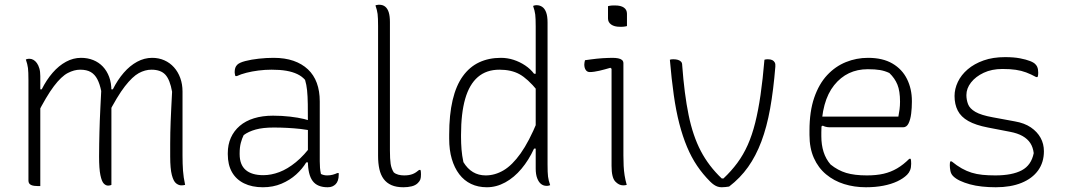

<svg xmlns="http://www.w3.org/2000/svg" viewBox="-20 -780 4500 810"><path d="M761 0Q760 0 758 0.5Q756 1 753 1.5Q750 2 745 2Q734 2 723 -6.5Q712 -15 705 -41.5Q698 -68 698 -120Q698 -149 698 -173.5Q698 -198 698.5 -221Q699 -244 700 -269Q701 -294 702.5 -324Q704 -354 706 -393Q697 -444 677.5 -465Q658 -486 619 -486Q592 -486 565.5 -471.5Q539 -457 507 -416Q475 -375 433 -293V-403H456Q476 -443 502 -473Q528 -503 558.5 -519.5Q589 -536 622 -536Q650 -536 673.5 -525.5Q697 -515 714 -496Q731 -477 740.5 -451Q750 -425 750 -394Q750 -370 750 -339Q750 -308 750 -273Q750 -238 750 -200.5Q750 -163 750 -124Q750 -89 752 -60.5Q754 -32 761 0ZM450 0Q448 1 446 1.5Q444 2 441.5 2.5Q439 3 436 3Q426 3 417.5 -6Q409 -15 403.5 -41.5Q398 -68 398 -120Q398 -149 398.5 -173.5Q399 -198 399.5 -221.5Q400 -245 401 -270.5Q402 -296 403.5 -326.5Q405 -357 407 -396Q401 -426 390.5 -446Q380 -466 363 -476Q346 -486 318 -486Q293 -486 266 -472Q239 -458 207.5 -416.5Q176 -375 135 -294V-403H156Q176 -443 202 -473Q228 -503 258.5 -519.5Q289 -536 322 -536Q350 -536 373.5 -526.5Q397 -517 414 -499Q431 -481 440.5 -455.5Q450 -430 450 -397Q450 -356 450 -309.5Q450 -263 450 -212Q450 -161 450 -107.5Q450 -54 450 0ZM150 5Q149 5 147.5 5Q146 5 145 5Q144 5 142.5 5Q141 5 140 5Q132 5 124.5 4Q117 3 111.5 0.5Q106 -2 103 -6.5Q100 -11 100 -18Q100 -89 100 -159.5Q100 -230 100 -301Q100 -372 100 -442Q100 -477 98 -493Q96 -509 89 -529Q91 -530 93 -530.5Q95 -531 97 -531.5Q99 -532 101 -532Q103 -532 105 -532Q113 -532 121 -527.5Q129 -523 135.5 -514Q142 -505 146 -491.5Q150 -478 150 -459Q150 -382 150 -304.5Q150 -227 150 -150Q150 -73 150 5Z M1329 -352Q1329 -321 1329 -289.5Q1329 -258 1329 -226.5Q1329 -195 1329 -163.5Q1329 -132 1329 -100Q1329 -84 1330 -72Q1331 -60 1334 -46Q1340 -43 1346.5 -41.5Q1353 -40 1360 -40Q1373 -40 1384 -43Q1395 -46 1403 -50H1409Q1409 -49 1409 -47Q1409 -45 1409 -43Q1409 -29 1405.5 -19Q1402 -9 1396 -3Q1390 3 1382 6.5Q1374 10 1362 10Q1341 10 1325 3.5Q1309 -3 1299 -16.5Q1289 -30 1284 -51Q1279 -72 1279 -100Q1279 -138 1279 -181Q1279 -224 1279 -252Q1279 -306 1278.5 -340.5Q1278 -375 1275.5 -399Q1273 -423 1267 -443Q1254 -458 1234 -467.5Q1214 -477 1187.5 -481.5Q1161 -486 1126 -486Q1098 -486 1070.5 -482.5Q1043 -479 1019.5 -473Q996 -467 979 -459H973Q972 -463 971 -467Q970 -471 970 -475Q970 -486 972.5 -493.5Q975 -501 981 -507Q990 -516 1015 -522.5Q1040 -529 1072 -532.5Q1104 -536 1134 -536Q1182 -536 1218 -523.5Q1254 -511 1279 -487.5Q1304 -464 1316.5 -430Q1329 -396 1329 -352ZM991 -130Q991 -85 1016.5 -63Q1042 -41 1091 -41Q1124 -41 1158.5 -54Q1193 -67 1228.5 -96Q1264 -125 1298 -172L1289 -95H1272Q1256 -68 1229.5 -44Q1203 -20 1167.5 -5Q1132 10 1089 10Q1043 10 1009.5 -6.5Q976 -23 958.5 -54Q941 -85 941 -129V-134Q941 -170 954 -199Q967 -228 991.5 -249Q1016 -270 1051.5 -281Q1087 -292 1132 -292Q1169 -292 1203.5 -288Q1238 -284 1262.5 -278Q1287 -272 1295 -267Q1301 -264 1303 -258Q1305 -252 1305 -244.5Q1305 -237 1304 -226Q1276 -233 1248 -236Q1220 -239 1192 -240.5Q1164 -242 1135 -242Q1089 -242 1058.5 -233.5Q1028 -225 1008 -210Q1001 -196 996 -177.5Q991 -159 991 -133Z M1575 -670Q1575 -705 1573 -721Q1571 -737 1564 -757Q1565 -758 1567 -758.5Q1569 -759 1570.5 -759Q1572 -759 1573.5 -759.5Q1575 -760 1577 -760Q1579 -760 1580 -760Q1595 -760 1605 -752Q1615 -744 1620 -728Q1625 -712 1625 -687Q1625 -633 1625 -579Q1625 -525 1625 -470.5Q1625 -416 1625 -361.5Q1625 -307 1625 -253Q1625 -199 1625 -145Q1625 -109 1628 -89Q1631 -69 1641 -53Q1649 -46 1660.5 -43Q1672 -40 1685 -40Q1696 -40 1705 -41.5Q1714 -43 1721.5 -46Q1729 -49 1735.5 -53.5Q1742 -58 1748 -63H1754Q1755 -60 1755.5 -55.5Q1756 -51 1756 -45Q1756 -31 1753.5 -23.5Q1751 -16 1743 -8Q1738 -3 1731.5 0.5Q1725 4 1717 6Q1709 8 1700 9Q1691 10 1682 10Q1652 10 1631.5 1Q1611 -8 1598.5 -25Q1586 -42 1580.5 -66.5Q1575 -91 1575 -123Q1575 -191 1575 -259.5Q1575 -328 1575 -396.5Q1575 -465 1575 -533.5Q1575 -602 1575 -670Z M2093 -536Q2121 -536 2147 -527.5Q2173 -519 2195.5 -504Q2218 -489 2233 -469H2247V-398Q2206 -448 2171.5 -467Q2137 -486 2087 -486Q2032 -486 1996 -455Q1960 -424 1942.5 -363Q1925 -302 1925 -211V-202Q1925 -176 1927 -150Q1929 -124 1935 -96Q1952 -68 1975.5 -54Q1999 -40 2029 -40Q2068 -40 2104.5 -61.5Q2141 -83 2176.5 -133Q2212 -183 2247 -268V-153H2233Q2211 -105 2180 -68Q2149 -31 2111.5 -10.5Q2074 10 2034 10Q1997 10 1967.5 -4Q1938 -18 1917.5 -45Q1897 -72 1886 -109.5Q1875 -147 1875 -195V-212Q1875 -296 1889.5 -357.5Q1904 -419 1932.5 -458.5Q1961 -498 2001.5 -517Q2042 -536 2093 -536ZM2245 -758Q2257 -758 2267.5 -751Q2278 -744 2284 -728Q2290 -712 2290 -685Q2290 -610 2290 -535.5Q2290 -461 2290 -385.5Q2290 -310 2290 -235.5Q2290 -161 2290 -86Q2290 -51 2292 -35Q2294 -19 2301 1Q2299 2 2297 2.5Q2295 3 2293 3.5Q2291 4 2289 4Q2287 4 2285 4Q2273 4 2263 -3.5Q2253 -11 2246.5 -27.5Q2240 -44 2240 -69Q2240 -144 2240 -218.5Q2240 -293 2240 -368.5Q2240 -444 2240 -518.5Q2240 -593 2240 -668Q2240 -703 2238 -719Q2236 -735 2229 -755Q2231 -756 2233 -756.5Q2235 -757 2237 -757.5Q2239 -758 2241 -758Q2243 -758 2245 -758Z M2560 -80Q2560 -115 2560 -156Q2560 -197 2560 -241Q2560 -285 2560 -328.5Q2560 -372 2560 -413.5Q2560 -455 2560 -490L2555 -494Q2544 -491 2532 -487.5Q2520 -484 2508.5 -481.5Q2497 -479 2487 -477.5Q2477 -476 2468 -476Q2457 -476 2451 -485Q2445 -494 2445 -508Q2445 -513 2446 -517.5Q2447 -522 2448 -526Q2461 -528 2473.5 -529.5Q2486 -531 2498.5 -532.5Q2511 -534 2522.5 -534.5Q2534 -535 2544 -535.5Q2554 -536 2563 -536Q2577 -536 2587.5 -534Q2598 -532 2604 -527Q2610 -522 2610 -513Q2610 -468 2610 -418.5Q2610 -369 2610 -318.5Q2610 -268 2610 -218.5Q2610 -169 2610 -124Q2610 -101 2611 -80.5Q2612 -60 2615 -40.5Q2618 -21 2624 0Q2620 1 2616.5 1.5Q2613 2 2609 2Q2591 2 2575.5 -14.5Q2560 -31 2560 -80ZM2545 -754Q2548 -755 2551.5 -755.5Q2555 -756 2558.5 -756.5Q2562 -757 2566.5 -757Q2571 -757 2575 -757Q2599 -757 2612 -748Q2625 -739 2625 -722V-670Q2622 -669 2618.5 -668.5Q2615 -668 2611.5 -667.5Q2608 -667 2604 -667Q2600 -667 2595 -667Q2572 -667 2558.5 -676.5Q2545 -686 2545 -702Z M2820 -530Q2832 -530 2840 -527.5Q2848 -525 2853 -520Q2858 -515 2858 -505Q2867 -383 2885 -295Q2903 -207 2936.5 -143Q2970 -79 3025 -27H3032Q3065 -58 3090.5 -92.5Q3116 -127 3134.5 -168.5Q3153 -210 3166 -262Q3179 -314 3188.5 -379.5Q3198 -445 3205 -528Q3207 -529 3211 -529.5Q3215 -530 3219 -530Q3231 -530 3238 -526.5Q3245 -523 3248.5 -516.5Q3252 -510 3251 -499Q3243 -400 3229 -322Q3215 -244 3192 -183Q3169 -122 3136 -75.5Q3103 -29 3056 7Q3049 8 3041 9Q3033 10 3025 10Q3016 10 3008 7.5Q3000 5 2992 -0.5Q2984 -6 2976 -14Q2945 -45 2921 -80.5Q2897 -116 2878.5 -160Q2860 -204 2846 -258Q2832 -312 2822.5 -379Q2813 -446 2806 -528Q2808 -529 2812 -529.5Q2816 -530 2820 -530Z M3642 -536Q3704 -536 3745 -512Q3786 -488 3806.5 -446.5Q3827 -405 3827 -354V-350Q3827 -325 3824 -300.5Q3821 -276 3813 -259.5Q3805 -243 3790 -243H3481Q3472 -243 3464 -245Q3456 -247 3451 -250L3436 -241L3432 -288H3770Q3773 -303 3775 -318.5Q3777 -334 3777 -351Q3777 -396 3766 -423Q3755 -450 3732 -472Q3713 -481 3692.5 -484.5Q3672 -488 3641 -488Q3553 -488 3499 -420.5Q3445 -353 3445 -222V-205Q3445 -169 3454.5 -139Q3464 -109 3484 -86Q3515 -61 3550 -50.5Q3585 -40 3637 -40Q3677 -40 3707.5 -47Q3738 -54 3764.5 -69.5Q3791 -85 3816 -110H3822Q3823 -107 3823.5 -102Q3824 -97 3824 -89Q3824 -73 3819.5 -62Q3815 -51 3807 -43Q3791 -27 3765.5 -15Q3740 -3 3706.5 3.5Q3673 10 3633 10Q3584 10 3541 -3.5Q3498 -17 3465 -44.5Q3432 -72 3413.5 -113.5Q3395 -155 3395 -211V-229Q3395 -310 3415 -368Q3435 -426 3469.5 -463Q3504 -500 3548.5 -518Q3593 -536 3642 -536Z M4179 -40Q4250 -40 4290.5 -61.5Q4331 -83 4341 -134Q4338 -159 4326.5 -176.5Q4315 -194 4294 -206Q4273 -218 4241 -224L4148 -242Q4096 -252 4065 -269.5Q4034 -287 4020.5 -313.5Q4007 -340 4007 -375Q4007 -405 4021 -434.5Q4035 -464 4062.5 -487.5Q4090 -511 4129.5 -525Q4169 -539 4220 -539Q4257 -539 4283 -534Q4309 -529 4325.5 -522.5Q4342 -516 4348 -509Q4353 -504 4355.5 -498.5Q4358 -493 4359 -486.5Q4360 -480 4360 -473Q4360 -469 4359.5 -464Q4359 -459 4357 -455H4351Q4329 -467 4309 -474.5Q4289 -482 4265.5 -485.5Q4242 -489 4209 -489Q4164 -489 4130 -473Q4096 -457 4076.5 -432Q4057 -407 4057 -379Q4057 -359 4064 -340.5Q4071 -322 4095 -308Q4119 -294 4169 -285L4261 -268Q4302 -261 4329 -242.5Q4356 -224 4370 -198.5Q4384 -173 4384 -142Q4384 -95 4359.5 -61Q4335 -27 4289.5 -8.5Q4244 10 4181 10Q4151 10 4123 7Q4095 4 4071.5 -2.5Q4048 -9 4030 -17.5Q4012 -26 4001 -37Q3992 -46 3989.5 -59Q3987 -72 3987 -83Q3987 -89 3987.5 -93Q3988 -97 3989 -99H3995Q4017 -81 4037.5 -69.5Q4058 -58 4079 -51.5Q4100 -45 4124.5 -42.5Q4149 -40 4179 -40Z"/></svg>

Font: Recursive Casual Light
Style: Regular
Weight: 300
Version: Version 1.047